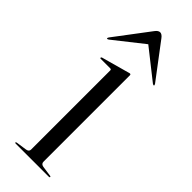

<svg xmlns="http://www.w3.org/2000/svg" viewBox="-216 -624 642 642"><g transform="rotate(45 105.5 -302.5)"><path d="M136 -431.5V-23Q136 -12.5 148 -10.5L183.5 -5.5Q188 -5.5 188 -2.5Q188 0 184.5 0H27Q24 0 24 -2.5Q24 -4 28 -5L66 -10.5Q78 -12.5 78 -22.5V-397Q78 -401.5 73 -401.5H27.5Q25 -401.5 25 -404Q25 -406 28 -407.5L125.5 -434.5Q129.5 -436 132 -436Q136 -436 136 -431.5ZM217 -464.5Q215 -463 210.5 -466L106 -548.5L1.5 -466Q-3 -463 -5 -464.5Q-6.5 -466.5 -3.5 -471L89 -593.5Q97.5 -605 106 -605Q114.5 -605 123 -593.5L215.5 -471Q218.5 -466 217 -464.5Z"/></g></svg>

Font: Fraunces 144pt S000 Light
Style: Regular
Weight: 300
Version: Version 1.000; ttfautohint (v1.8.3)